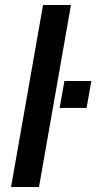

<svg xmlns="http://www.w3.org/2000/svg" viewBox="-20 -743 383 763"><path d="M24 0 151 -723H262L135 0ZM217 -314 236 -421H343L324 -314Z"/></svg>

Font: Archivo SemiExpanded Medium
Style: Italic
Weight: 500
Width: 6
Italic angle: -10°
Designer: Hector Gatti
Foundry: Omnibus-Type
Version: Version 2.001